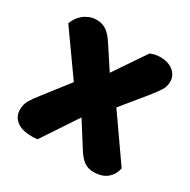

<svg xmlns="http://www.w3.org/2000/svg" viewBox="-142 -748 885 892"><g transform="rotate(30 300.5 -302.0)"><path d="M23 -532Q28 -546 37 -560Q46 -574 59.5 -585.5Q73 -597 91 -604.5Q109 -612 131 -612Q160 -612 182 -597.5Q204 -583 227 -548L305 -429L420 -599Q428 -603 442.5 -606.5Q457 -610 471 -610Q517 -610 543 -588Q569 -566 569 -534Q569 -506 554.5 -484Q540 -462 515 -431L412 -305L575 -72Q567 -35 540.5 -13.5Q514 8 469 8Q440 8 419 -6.5Q398 -21 376 -56L295 -184L169 6Q161 7 154 7.5Q147 8 140 8Q83 8 56 -15Q29 -38 29 -72Q29 -101 41.5 -122.5Q54 -144 77 -173L182 -308Z"/></g></svg>

Font: Baloo Cyrillic
Style: Regular
Weight: 400
Designer: Ek Type, Denis Ignatov
Foundry: Ek Type
Version: Version 1.50 July 26, 2019